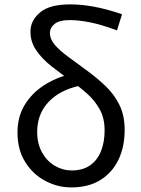

<svg xmlns="http://www.w3.org/2000/svg" viewBox="-20 -829 634 863"><path d="M300.4 13.4Q239 13.4 183.5 -16Q128 -45.3 93.3 -100.8Q58.6 -156.2 58.6 -233.4Q58.6 -303.8 90.6 -356.7Q122.5 -409.5 175.9 -444.5Q229.4 -479.4 293.8 -495L337.8 -443.5Q248.5 -424.4 197.8 -370.3Q147.1 -316.2 147.1 -236Q147.1 -182.9 169.1 -143.7Q191 -104.5 226.6 -83.7Q262.2 -62.9 302.4 -62.9Q351.7 -62.9 384.5 -85.7Q417.3 -108.4 433.7 -148.9Q450.2 -189.4 450.2 -243.6Q450.2 -296.6 429.1 -335.9Q407.9 -375.2 373.2 -406.6Q338.4 -438 297.6 -466.6Q253.7 -498.1 212 -530.7Q170.3 -563.3 143.6 -601.6Q116.9 -639.8 116.9 -687.2Q116.9 -736.7 159.9 -773Q202.8 -809.3 295.4 -809.3Q346.4 -809.3 403.7 -798.7Q461.1 -788 528.5 -765L505.9 -692.5Q436.9 -718 385.4 -728.4Q333.9 -738.7 294.1 -738.7Q246.6 -738.7 225.5 -721.5Q204.4 -704.2 204.4 -681.8Q204.4 -652.5 226.9 -626.7Q249.4 -600.9 286.4 -573.8Q323.3 -546.8 367.1 -514.6Q413.8 -480.6 453.3 -443.3Q492.7 -406 516.5 -358.1Q540.3 -310.3 540.3 -245Q540.3 -168.1 511.8 -109.8Q483.4 -51.6 430 -19.1Q376.7 13.4 300.4 13.4Z"/></svg>

Font: Noto Sans KR Thin
Style: Regular
Weight: 100
Designer: Ryoko NISHIZUKA 西塚涼子 (kana, bopomofo & ideographs); Paul D. Hunt (Latin, Greek & Cyrillic); Sandoll Communications 산돌커뮤니
Foundry: Adobe
Version: Version 2.004-H2;hotconv 1.0.118;makeotfexe 2.5.65603